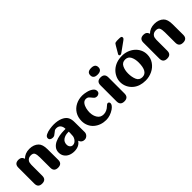

<svg xmlns="http://www.w3.org/2000/svg" viewBox="190 -1780 2849 2849"><g transform="rotate(-45 1614.0 -355.5)"><path d="M548.3 -81.5Q548.3 0 465.3 0Q382.3 0 382.3 -81.5L381.8 -300.8Q381.8 -356 368.7 -386.7Q355.5 -417 306.6 -417Q253.9 -417 228.5 -376.5Q215.8 -356.4 213.9 -311V-81.5Q213.9 0 130.9 0Q47.9 0 47.9 -81.5V-418.5Q47.9 -500.5 130.9 -500.5Q192.9 -500.5 210.4 -441.9Q268.1 -500.5 359.4 -500.5Q450.2 -500.5 503.9 -447.8Q547.4 -405.3 547.4 -303.7Z M954.6 -267.1H936.5Q878.4 -267.1 836.4 -237.8Q794.9 -208.5 794.9 -152.8Q794.9 -123.5 811.5 -102.5Q828.6 -81.5 857.4 -81.5Q901.9 -81.5 933.6 -129.4Q948.2 -153.3 951.2 -175.3Q954.6 -197.3 954.6 -235.4ZM1115.7 -307.6 1117.2 -96.7Q1117.2 -62.5 1093.3 -38.6Q1069.8 -14.6 1036.1 -14.6Q982.9 -14.6 961.9 -63.5L958 -73.2Q911.1 0 807.1 0Q758.8 0 717.8 -17.6Q677.2 -35.2 652.8 -69.8Q627.9 -105 627.9 -153.8Q627.9 -203.6 656.2 -238.8Q684.1 -273.4 728 -293Q771.5 -312.5 820.8 -321.3Q870.1 -329.6 916 -329.6H949.7Q949.7 -376.5 926.3 -405.3Q902.8 -434.1 857.4 -434.1Q837.4 -434.1 823.7 -426.3Q810.5 -418.5 792 -401.9Q773.9 -385.7 759.8 -377.9Q745.6 -370.1 725.6 -370.1Q701.2 -370.1 682.6 -381.8Q664.1 -394 664.1 -418Q664.1 -449.7 701.7 -467.8Q739.3 -486.3 787.1 -493.2Q835.4 -500.5 869.1 -500.5Q951.7 -500.5 1010.3 -475.6L1013.7 -474.1Q1025.9 -468.8 1035.2 -463.4Q1079.6 -438 1097.7 -400.4Q1115.7 -363.3 1115.7 -307.6Z M1374 -247.1Q1374 -180.2 1406.7 -130.9Q1439 -81.1 1502 -81.1H1505.9Q1536.1 -81.1 1566.9 -95.2Q1597.7 -109.4 1621.1 -132.8Q1646 -158.2 1662.6 -158.2Q1675.3 -158.2 1683.6 -148.9Q1691.9 -139.6 1691.9 -127Q1691.9 -89.8 1635.3 -48.8Q1555.2 4.9 1470.7 4.9Q1416.5 4.9 1367.2 -12.2Q1317.9 -29.8 1280.3 -62Q1242.7 -94.2 1221.2 -141.1Q1199.7 -188 1199.7 -244.1Q1199.7 -321.3 1235.8 -381.3Q1272.5 -440.9 1335.4 -473.1Q1398.4 -505.4 1473.6 -505.4Q1511.2 -505.4 1560.1 -493.7Q1609.4 -482.4 1645 -457Q1680.7 -432.1 1680.7 -394Q1680.7 -369.6 1663.6 -354.5Q1646 -339.4 1622.1 -339.4Q1597.7 -339.4 1583.5 -350.1Q1568.8 -361.3 1551.3 -384.8Q1533.2 -408.2 1518.1 -419.9Q1502.9 -431.6 1478 -431.6Q1439.5 -431.6 1416.5 -401.4Q1393.1 -371.1 1383.3 -328.6Q1373.5 -286.6 1373 -247.1Z M1856.9 -562Q1771 -562 1771 -631.3Q1771 -700.7 1856.9 -700.7Q1942.4 -700.7 1942.4 -631.3Q1942.4 -562 1856.9 -562ZM1856.9 -502.9Q1939.9 -502.9 1939.9 -420.4V-82.5Q1939.9 0 1856.9 0Q1773.4 0 1773.4 -82.5V-420.4Q1773.4 -502.9 1856.9 -502.9Z M2414.1 -259.8Q2414.1 -328.1 2388.7 -380.4Q2362.8 -432.6 2302.2 -432.6Q2239.7 -432.6 2213.4 -378.4Q2187 -324.2 2187 -254.4Q2187 -179.2 2211.4 -122.1Q2235.8 -65.4 2299.8 -65.4Q2414.1 -65.4 2414.1 -259.8ZM2103 -58.1Q2059.6 -94.2 2036.1 -143.6Q2012.7 -192.9 2012.7 -248.5Q2012.7 -300.3 2035.6 -348.1Q2058.6 -396.5 2098.6 -432.6Q2181.6 -505.4 2308.1 -505.4Q2362.3 -505.4 2412.6 -487.8Q2462.9 -469.7 2502.9 -436Q2542.5 -401.9 2565.4 -355.5Q2588.4 -308.6 2588.4 -253.4Q2588.4 -177.7 2547.9 -118.7Q2506.8 -59.1 2440.4 -27.3Q2373.5 4.9 2299.3 4.9Q2179.2 4.9 2103 -58.1ZM2457 -715.8Q2484.9 -715.8 2497.6 -710.4Q2510.3 -705.1 2510.3 -688Q2510.3 -678.2 2505.9 -671.4Q2501 -664.1 2493.7 -658.2Q2485.8 -652.3 2477.5 -646L2346.7 -551.8L2330.6 -540.5Q2325.2 -536.6 2318.4 -533.2Q2311.5 -529.8 2305.2 -529.8Q2295.4 -529.8 2288.6 -535.2Q2281.2 -541 2281.2 -549.8Q2281.2 -559.6 2296.9 -582.5L2349.6 -672.9Q2362.3 -693.8 2367.7 -700.7Q2372.6 -707.5 2382.3 -710.9Q2391.6 -714.4 2412.1 -715.8Z M3171.9 -81.5Q3171.9 0 3088.9 0Q3005.9 0 3005.9 -81.5L3005.4 -300.8Q3005.4 -356 2992.2 -386.7Q2979 -417 2930.2 -417Q2877.4 -417 2852.1 -376.5Q2839.4 -356.4 2837.4 -311V-81.5Q2837.4 0 2754.4 0Q2671.4 0 2671.4 -81.5V-418.5Q2671.4 -500.5 2754.4 -500.5Q2816.4 -500.5 2834 -441.9Q2891.6 -500.5 2982.9 -500.5Q3073.7 -500.5 3127.4 -447.8Q3170.9 -405.3 3170.9 -303.7Z"/></g></svg>

Font: inglobal
Style: Bold
Weight: 700
Designer: Andrey Kochetov, Denis Davydov, Evgeny Yurtaev
Foundry: inglobal.ru
Version: Version 1.00 September 25, 2014, initial release